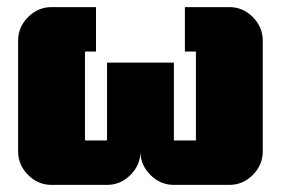

<svg xmlns="http://www.w3.org/2000/svg" viewBox="-20 -520 790 540"><path d="M375 -94Q375 -56 347 -28Q319 0 281 0H125Q87 0 59 -28Q31 -56 31 -94V-406Q31 -444 59 -472Q87 -500 125 -500H250V-375H219V-125H281V-344H469V-125H531V-375H500V-500H625Q663 -500 691 -472Q719 -444 719 -406V-94Q719 -56 691 -28Q663 0 625 0H469Q431 0 403 -28Q375 -56 375 -94Z"/></svg>

Font: CostaRica
Style: Normal
Weight: 900
Version: Version 1.3